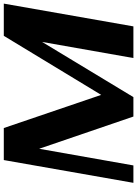

<svg xmlns="http://www.w3.org/2000/svg" viewBox="128 -868 740 1037"><g transform="rotate(-90 498.5 -350.0)"><path d="M997 -700 874 0H703L790 -493L492 0H387L213 -509L123 0H29L152 -700H325L504 -174L823 -700Z"/></g></svg>

Font: Fahkwang
Style: Bold Italic
Weight: 700
Italic angle: -10°
Designer: Suppakit Chalermlarp | Katatrad Co.,Ltd.
Foundry: Cadson Demak Co.,Ltd.
Version: Version 1.000; ttfautohint (v1.6)